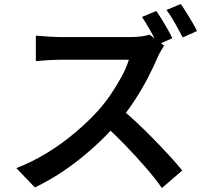

<svg xmlns="http://www.w3.org/2000/svg" viewBox="-20 -882 1040 964"><path d="M765 -827Q778 -808 793.5 -783Q809 -758 823 -733Q837 -708 845 -690L772 -658Q757 -689 735 -728Q713 -767 693 -797ZM888 -862Q901 -843 916.5 -818Q932 -793 946.5 -768.5Q961 -744 969 -726L897 -694Q881 -726 859 -765Q837 -804 816 -832ZM804 -653Q799 -645 788.5 -627.5Q778 -610 772 -596Q752 -548 721.5 -489.5Q691 -431 652.5 -372.5Q614 -314 571 -265Q516 -202 448.5 -141Q381 -80 307 -29Q233 22 155 59L62 -38Q143 -69 219 -116Q295 -163 360 -218.5Q425 -274 473 -327Q507 -365 537.5 -410Q568 -455 592 -500Q616 -545 627 -582Q618 -582 590.5 -582Q563 -582 526.5 -582Q490 -582 450.5 -582Q411 -582 374.5 -582Q338 -582 311 -582Q284 -582 274 -582Q254 -582 231 -580.5Q208 -579 189 -577.5Q170 -576 160 -575V-703Q172 -702 193.5 -700.5Q215 -699 237 -697.5Q259 -696 274 -696Q286 -696 314 -696Q342 -696 379.5 -696Q417 -696 457 -696Q497 -696 534 -696Q571 -696 598 -696Q625 -696 636 -696Q667 -696 692 -699.5Q717 -703 731 -708ZM584 -339Q624 -307 667.5 -266Q711 -225 754 -181Q797 -137 833.5 -97Q870 -57 895 -26L793 62Q757 11 709 -44Q661 -99 608 -154Q555 -209 501 -257Z"/></svg>

Font: Noto Sans SC Thin SemiBold
Style: Regular
Weight: 600
Version: Version 2.004-H2;hotconv 1.0.118;makeotfexe 2.5.65603